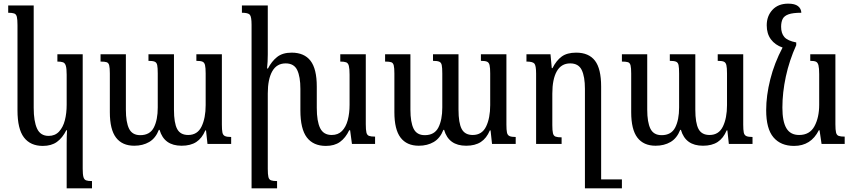

<svg xmlns="http://www.w3.org/2000/svg" viewBox="-20 -790 4688 1054"><path d="M346 244V-5Q346 -22 346.5 -40.5Q347 -59 348 -75H344Q323 -33 292.5 -11Q262 11 215 11Q147 11 111.5 -35.5Q76 -82 76 -184V-652Q76 -683 72.5 -697.5Q69 -712 58 -716Q47 -720 25 -720V-760H165V-198Q165 -124 183.5 -84Q202 -44 247 -44Q282 -44 304 -67.5Q326 -91 336 -129.5Q346 -168 346 -215V-380Q346 -413 341.5 -428.5Q337 -444 326 -448Q315 -452 295 -452V-492H434V136Q434 167 438 181.5Q442 196 452.5 200Q463 204 485 204V244Z M1058 -492H1198V-106Q1198 -77 1201 -62.5Q1204 -48 1215 -43Q1226 -38 1249 -38V0H1119L1111 -74H1107Q1089 -31 1057.5 -10.5Q1026 10 977 10Q881 10 856 -77H852Q834 -31 799 -10.5Q764 10 717 10Q651 10 617 -34.5Q583 -79 583 -174V-387Q583 -417 579.5 -431Q576 -445 565.5 -448.5Q555 -452 532 -452V-492H671V-188Q671 -119 688.5 -83.5Q706 -48 750 -48Q803 -48 824.5 -90Q846 -132 846 -200V-387Q846 -418 843 -432.5Q840 -447 829 -451.5Q818 -456 795 -456V-492H935V-188Q935 -115 952.5 -82Q970 -49 1013 -49Q1064 -49 1086.5 -95.5Q1109 -142 1109 -213V-387Q1109 -418 1105.5 -432.5Q1102 -447 1091.5 -451.5Q1081 -456 1058 -456Z M1988 -108Q1988 -77 1991.5 -62.5Q1995 -48 2006 -44Q2017 -40 2039 -40V0H1912L1902 -75H1897Q1877 -33 1846.5 -11Q1816 11 1769 11Q1700 11 1664.5 -35.5Q1629 -82 1629 -184V-302Q1629 -369 1611.5 -405.5Q1594 -442 1548 -442Q1499 -442 1474.5 -398.5Q1450 -355 1450 -277V137Q1450 168 1453.5 182Q1457 196 1468 200Q1479 204 1501 204V244H1361V-654Q1361 -698 1351.5 -709Q1342 -720 1308 -720V-760H1450V-491Q1450 -472 1449 -451.5Q1448 -431 1446 -414H1451Q1471 -453 1501 -477Q1531 -501 1581 -501Q1650 -501 1684.5 -456.5Q1719 -412 1719 -315V-198Q1719 -124 1737.5 -86.5Q1756 -49 1801 -49Q1836 -49 1857.5 -71Q1879 -93 1889 -130.5Q1899 -168 1899 -215V-380Q1899 -413 1895 -428.5Q1891 -444 1880 -448Q1869 -452 1848 -452V-492H1988Z M2620 -492H2760V-106Q2760 -77 2763 -62.5Q2766 -48 2777 -43Q2788 -38 2811 -38V0H2681L2673 -74H2669Q2651 -31 2619.5 -10.5Q2588 10 2539 10Q2443 10 2418 -77H2414Q2396 -31 2361 -10.5Q2326 10 2279 10Q2213 10 2179 -34.5Q2145 -79 2145 -174V-387Q2145 -417 2141.5 -431Q2138 -445 2127.5 -448.5Q2117 -452 2094 -452V-492H2233V-188Q2233 -119 2250.5 -83.5Q2268 -48 2312 -48Q2365 -48 2386.5 -90Q2408 -132 2408 -200V-387Q2408 -418 2405 -432.5Q2402 -447 2391 -451.5Q2380 -456 2357 -456V-492H2497V-188Q2497 -115 2514.5 -82Q2532 -49 2575 -49Q2626 -49 2648.5 -95.5Q2671 -142 2671 -213V-387Q2671 -418 2667.5 -432.5Q2664 -447 2653.5 -451.5Q2643 -456 2620 -456Z M3143 -501Q3212 -501 3246 -457Q3280 -413 3280 -315V195H3394V244H3191V-302Q3191 -369 3173.5 -405.5Q3156 -442 3110 -442Q3061 -442 3036.5 -398.5Q3012 -355 3012 -276V-103Q3012 -73 3015.5 -58.5Q3019 -44 3030 -40Q3041 -36 3063 -36V0H2923V-386Q2923 -430 2913.5 -441Q2904 -452 2870 -452V-492H3002L3009 -416H3013Q3034 -458 3063.5 -479.5Q3093 -501 3143 -501Z M3920 -492H4060V-106Q4060 -77 4063 -62.5Q4066 -48 4077 -43Q4088 -38 4111 -38V0H3981L3973 -74H3969Q3951 -31 3919.5 -10.5Q3888 10 3839 10Q3743 10 3718 -77H3714Q3696 -31 3661 -10.5Q3626 10 3579 10Q3513 10 3479 -34.5Q3445 -79 3445 -174V-387Q3445 -417 3441.5 -431Q3438 -445 3427.5 -448.5Q3417 -452 3394 -452V-492H3533V-188Q3533 -119 3550.5 -83.5Q3568 -48 3612 -48Q3665 -48 3686.5 -90Q3708 -132 3708 -200V-387Q3708 -418 3705 -432.5Q3702 -447 3691 -451.5Q3680 -456 3657 -456V-492H3797V-188Q3797 -115 3814.5 -82Q3832 -49 3875 -49Q3926 -49 3948.5 -95.5Q3971 -142 3971 -213V-387Q3971 -418 3967.5 -432.5Q3964 -447 3953.5 -451.5Q3943 -456 3920 -456Z M4339 11Q4266 11 4226 -36Q4186 -83 4186 -185Q4186 -265 4208.5 -354.5Q4231 -444 4276 -529Q4235 -543 4212 -574Q4189 -605 4189 -651Q4189 -702 4220.5 -736Q4252 -770 4307 -770Q4343 -770 4360.5 -756.5Q4378 -743 4379 -720Q4333 -720 4309 -711.5Q4285 -703 4276.5 -686Q4268 -669 4268 -643Q4268 -607 4286 -586.5Q4304 -566 4351 -557V-542Q4313 -458 4294 -370Q4275 -282 4275 -199Q4275 -123 4297 -86Q4319 -49 4367 -49Q4425 -49 4451 -97Q4477 -145 4477 -215V-383Q4477 -416 4473 -431.5Q4469 -447 4459 -451.5Q4449 -456 4428 -456V-492H4566V-108Q4566 -77 4569.5 -62.5Q4573 -48 4584 -44Q4595 -40 4617 -40V0H4490L4479 -75H4475Q4432 11 4339 11Z"/></svg>

Font: Noto Serif Armenian Condensed Medium
Style: Regular
Weight: 500
Width: 3
Designer: Monotype Design Team
Foundry: Monotype Imaging Inc.
Version: Version 2.008; ttfautohint (v1.8.4.7-5d5b)